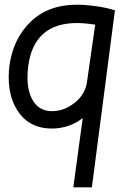

<svg xmlns="http://www.w3.org/2000/svg" viewBox="-20 -537 573 817"><path d="M201 10Q113 10 65 -51.5Q17 -113 17 -209Q17 -233 20 -257Q36 -373 111 -445Q186 -517 307 -517Q343 -517 389.5 -510.5Q436 -504 469 -493L371 260H292L332 -35Q305 -13 271 -1.5Q237 10 201 10ZM349 -180 385 -432Q339 -439 308 -439Q124 -439 100 -255Q97 -230 97 -207Q97 -142 124 -103Q151 -64 201 -64Q251 -64 294.5 -97Q338 -130 349 -180Z"/></svg>

Font: Bellota
Style: Bold Italic
Weight: 700
Italic angle: -7.5°
Designer: Kemie Guaida
Foundry: Kemie Guaida
Version: Version 4.001